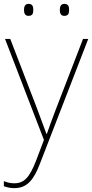

<svg xmlns="http://www.w3.org/2000/svg" viewBox="-26 -729 476 992"><path d="M98 -678C98 -661 103 -647 121 -647C143 -647 146 -661 146 -678C146 -694 143 -709 121 -709C103 -709 98 -694 98 -678ZM283 -678C283 -661 288 -647 306 -647C328 -647 331 -661 331 -678C331 -694 328 -709 306 -709C288 -709 283 -694 283 -678ZM0 -528 201 -6 160 102C127 187 99 218 48 218C27 218 13 214 -6 207V233C13 240 29 243 48 243C113 243 148 202 181 115L430 -528H403L264 -168C241 -108 226 -66 216 -37H214C204 -65 188 -108 164 -172L27 -528Z"/></svg>

Font: Noto Sans Telugu Thin
Style: Regular
Weight: 100
Designer: Jelle Bosma - Monotype Design Team
Foundry: Monotype Imaging Inc.
Version: Version 2.005